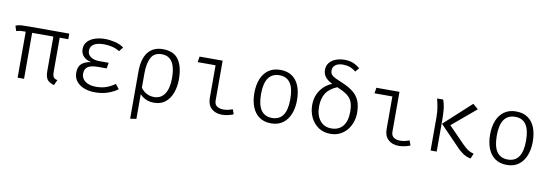

<svg xmlns="http://www.w3.org/2000/svg" viewBox="-65 -1231 5530 1925"><g transform="rotate(10 2700.0 -268.5)"><path d="M184.5 -484V0H119V-484ZM465 -483.5V-124Q465 -82.5 476.2 -66.2Q487.5 -50 516 -45L490.5 10Q437 -5.5 418.8 -34Q400.5 -62.5 400.5 -117V-484ZM552.5 -525V-468H108Q86 -468 73.5 -467.2Q61 -466.5 50.8 -464.5Q40.5 -462.5 24 -457.5L7 -509Q19.5 -515.5 33.5 -518.8Q47.5 -522 72.5 -523.5Q97.5 -525 143 -525Z M982.5 -246.5H895Q823 -246.5 790.8 -224.5Q758.5 -202.5 758.5 -153.5Q758.5 -105.5 799 -76Q839.5 -46.5 909 -46.5Q969.5 -46.5 1016.2 -64.2Q1063 -82 1100 -109.5L1137.5 -62.5Q1102.5 -34 1042.5 -12Q982.5 10 906.5 10Q845 10 795.8 -9Q746.5 -28 717.8 -64.5Q689 -101 689 -153.5Q689 -214 723.2 -243.8Q757.5 -273.5 818 -281.5Q765.5 -292.5 738 -322.8Q710.5 -353 710.5 -395Q710.5 -442 738.8 -472.8Q767 -503.5 813.8 -519Q860.5 -534.5 916.5 -534.5Q962.5 -534.5 1016.5 -522Q1070.5 -509.5 1108.5 -481.5L1074.5 -438.5Q1038.5 -461 996.8 -470.5Q955 -480 914.5 -480Q849.5 -480 812.8 -458Q776 -436 776 -390Q776 -351 810 -328.2Q844 -305.5 900.5 -305.5H992Z M1505 -534.5Q1617.5 -534.5 1666 -463Q1714.5 -391.5 1714.5 -262.5Q1714.5 -190.5 1692.5 -128.5Q1670.5 -66.5 1625 -28.2Q1579.5 10 1508.5 10Q1463 10 1427 -5.8Q1391 -21.5 1363.5 -52V200.5L1301.5 209V-269Q1301.5 -400.5 1354 -467.5Q1406.5 -534.5 1505 -534.5ZM1503 -482.5Q1425 -482.5 1394.2 -422.8Q1363.5 -363 1363.5 -259.5V-118Q1385.5 -84.5 1421 -65.5Q1456.5 -46.5 1498 -46.5Q1569.5 -46.5 1607 -103.5Q1644.5 -160.5 1644.5 -263.5Q1644.5 -334.5 1629.5 -383.2Q1614.5 -432 1583.2 -457.2Q1552 -482.5 1503 -482.5Z M2052 -467H1870L1879 -525H2114V-119.5Q2114 -78.5 2140.2 -61.2Q2166.5 -44 2206.5 -44Q2228 -44 2251.8 -49Q2275.5 -54 2298.5 -63L2316.5 -15Q2301.5 -6.5 2266.5 1.8Q2231.5 10 2200 10Q2133.5 10 2092.8 -27.5Q2052 -65 2052 -133.5Z M2701.5 -534.5Q2773.5 -534.5 2821.5 -501Q2869.5 -467.5 2893.2 -406.5Q2917 -345.5 2917 -262.5Q2917 -184.5 2892.5 -123Q2868 -61.5 2819.8 -25.8Q2771.5 10 2700 10Q2628 10 2579.8 -24.2Q2531.5 -58.5 2507.2 -119.8Q2483 -181 2483 -261.5Q2483 -342 2507.5 -403.5Q2532 -465 2580.8 -499.8Q2629.5 -534.5 2701.5 -534.5ZM2701.5 -480Q2627.5 -480 2589.2 -426.5Q2551 -373 2551 -261.5Q2551 -152.5 2588.5 -98.8Q2626 -45 2700 -45Q2774 -45 2811.5 -98.8Q2849 -152.5 2849 -262.5Q2849 -373 2811.8 -426.5Q2774.5 -480 2701.5 -480Z M3317.5 -746Q3368 -746 3404 -731.2Q3440 -716.5 3475 -687.5L3442 -648Q3406 -676.5 3375.2 -686Q3344.5 -695.5 3309 -695.5Q3263 -695.5 3234.5 -675.2Q3206 -655 3206 -618Q3206 -592.5 3219 -576.5Q3232 -560.5 3259.8 -547Q3287.5 -533.5 3332.5 -515Q3399 -487.5 3443.5 -453.2Q3488 -419 3510.2 -368.8Q3532.5 -318.5 3532.5 -242Q3532.5 -194.5 3517.2 -149.5Q3502 -104.5 3472.8 -68.5Q3443.5 -32.5 3401 -11.2Q3358.5 10 3304 10Q3232 10 3180.8 -25.2Q3129.5 -60.5 3102.2 -118.2Q3075 -176 3075 -243.5Q3075 -307 3097.5 -355.5Q3120 -404 3156.8 -437.2Q3193.5 -470.5 3236.5 -486.5Q3183.5 -513.5 3161.8 -543.5Q3140 -573.5 3140 -612Q3140 -656.5 3164.8 -686.2Q3189.5 -716 3230 -731Q3270.5 -746 3317.5 -746ZM3292.5 -462.5Q3214 -430.5 3179.8 -375.8Q3145.5 -321 3145.5 -240.5Q3145.5 -151.5 3187.8 -98.2Q3230 -45 3304.5 -45Q3379 -45 3420.8 -96Q3462.5 -147 3462.5 -242Q3462.5 -304.5 3446.8 -343.2Q3431 -382 3394 -409Q3357 -436 3292.5 -462.5Z M3852 -467H3670L3679 -525H3914V-119.5Q3914 -78.5 3940.2 -61.2Q3966.5 -44 4006.5 -44Q4028 -44 4051.8 -49Q4075.5 -54 4098.5 -63L4116.5 -15Q4101.5 -6.5 4066.5 1.8Q4031.5 10 4000 10Q3933.5 10 3892.8 -27.5Q3852 -65 3852 -133.5Z M4664.5 -535.5 4718 -489 4474.5 -284 4632.5 -122Q4668.5 -85.5 4694.5 -68.2Q4720.5 -51 4754 -43L4732 9.5Q4705.5 5 4684 -5Q4662.5 -15 4643.8 -29.2Q4625 -43.5 4606.5 -59.5L4389.5 -284ZM4359 -525Q4378 -472.5 4381.8 -417.2Q4385.5 -362 4385.5 -321V0H4323.5V-338Q4323.5 -392 4316 -436.5Q4308.5 -481 4297 -525Z M5101.5 -534.5Q5173.5 -534.5 5221.5 -501Q5269.5 -467.5 5293.2 -406.5Q5317 -345.5 5317 -262.5Q5317 -184.5 5292.5 -123Q5268 -61.5 5219.8 -25.8Q5171.5 10 5100 10Q5028 10 4979.8 -24.2Q4931.5 -58.5 4907.2 -119.8Q4883 -181 4883 -261.5Q4883 -342 4907.5 -403.5Q4932 -465 4980.8 -499.8Q5029.5 -534.5 5101.5 -534.5ZM5101.5 -480Q5027.5 -480 4989.2 -426.5Q4951 -373 4951 -261.5Q4951 -152.5 4988.5 -98.8Q5026 -45 5100 -45Q5174 -45 5211.5 -98.8Q5249 -152.5 5249 -262.5Q5249 -373 5211.8 -426.5Q5174.5 -480 5101.5 -480Z"/></g></svg>

Font: Fira Code Light Light
Style: Regular
Weight: 300
Monospace: yes
Version: Version 5.002